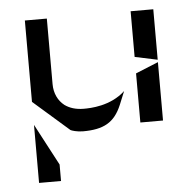

<svg xmlns="http://www.w3.org/2000/svg" viewBox="-41 -416 565 557"><g transform="rotate(-5 241.0 -137.5)"><path d="M425 -50V-220L359 -193V-50ZM155 -46C158 -44 174 -39 191 -39C251 -39 283 -56 304 -106L320 -145C277 -105 218 -104 199 -104C176 -104 158 -110 144 -120C126 -134 115 -156 115 -183V-374H51V-137ZM425 -374H359V-248C359 -246 359 -244 359 -241L425 -227ZM51 99H115V51L51 -70Z"/></g></svg>

Font: Charger Static
Style: 2
Weight: 1000
Designer: Jasper
Foundry: KineticPlasma Fonts/Cannot Into Space Fonts
Version: Version 1.1